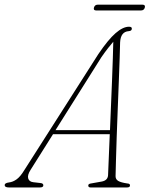

<svg xmlns="http://www.w3.org/2000/svg" viewBox="-56 -824 657 844"><path d="M78.5 -77.5Q63.5 -54 68 -39.5Q72.5 -25 90.5 -23L121 -19.5Q134.5 -18.5 134.5 -9.5Q134.5 0 119.5 0H-17Q-35.5 0 -35.5 -10.5Q-35.5 -19.5 -16.5 -22Q1 -24 17.2 -35.8Q33.5 -47.5 50.5 -75.5L376.5 -586.5Q419.5 -650 452 -678.2Q484.5 -706.5 511 -706.5Q524 -706.5 523.5 -698Q523.5 -688 509.5 -687Q474.5 -684.5 472 -638Q471.5 -614 470 -568Q468.5 -522 466.2 -463.8Q464 -405.5 461.5 -343.2Q459 -281 457 -223Q455 -165 453.8 -119.2Q452.5 -73.5 452 -49.5Q452 -35.5 464 -28.5Q476 -21.5 504 -17.5Q515.5 -17 515.5 -9Q515.5 0 502.5 0H342Q332 0 332 -8.5Q332 -15 341 -17L391.5 -26Q417.5 -31 419 -53.5Q420 -77.5 422 -125.8Q424 -174 426.5 -234H177ZM390 -573 188 -252H427.5Q429.5 -305 432 -361.5Q434.5 -418 436.5 -471.2Q438.5 -524.5 440 -568.5Q441.5 -612.5 442 -640.5Q433 -630.5 419.5 -613.2Q406 -596 390 -573ZM357 -790.5Q360.5 -803.5 374 -803.5H570Q584 -803.5 580.5 -790.5Q577 -778 563.5 -778H367Q353.5 -778 357 -790.5Z"/></svg>

Font: Fraunces 72pt Soft Thin
Style: Italic
Weight: 100
Italic angle: -16°
Version: Version 1.000;[0bf87f6ff]